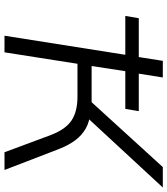

<svg xmlns="http://www.w3.org/2000/svg" viewBox="35 -780 745 855"><g transform="rotate(90 407.5 -352.5)"><path d="M139 0 224 -538H51L61 -598H234L251 -705H325L308 -598H475L465 -538H297L274 -388H456L415 -366L724 -705H815L494 -358L481 -382Q522 -379 552 -362Q582 -345 604 -316Q626 -287 643 -244L737 0H658L581 -207Q556 -272 516.5 -298.5Q477 -325 410 -325H264L213 0Z"/></g></svg>

Font: Nunito Sans 7pt SemiExpanded Light
Style: Italic
Weight: 300
Width: 6
Italic angle: -9°
Designer: Vernon Adams
Foundry: Vernon Adams
Version: Version 3.101;gftools[0.9.27]